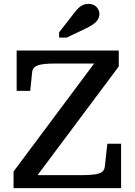

<svg xmlns="http://www.w3.org/2000/svg" viewBox="-20 -971 698 991"><path d="M264 -643Q235 -643 213 -641Q191 -639 176.5 -634Q162 -629 155 -621Q148 -613 146 -599L136 -502H66V-710H593V-628L141 -23L122 -67H399Q441 -67 467.5 -70.5Q494 -74 506.5 -83.5Q519 -93 521 -111L534 -229H605V0H50V-86L489 -674L511 -643ZM359 -899 285 -804V-777H324L423 -824Q444 -834 460 -845Q476 -856 484.5 -869.5Q493 -883 493 -899Q493 -920 477.5 -935.5Q462 -951 437 -951Q420 -951 406.5 -944.5Q393 -938 382 -926.5Q371 -915 359 -899Z"/></svg>

Font: Roboto Serif 20pt Medium
Style: Regular
Weight: 500
Version: Version 1.008